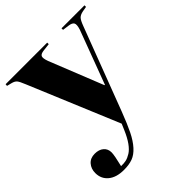

<svg xmlns="http://www.w3.org/2000/svg" viewBox="-213 -641 995 995"><g transform="rotate(-45 284.5 -144.0)"><path d="M116.2 230Q61 230 30 204.3Q-1 178.7 -1 136.2Q-1 105 17.3 84Q35.6 63 67.9 63Q98.6 63 116.7 78.6Q134.8 94.2 134.8 120.1Q134.8 141.1 119.1 205.1Q139.6 206.1 155.8 202.4Q171.9 198.7 190.7 187Q209.5 175.3 227.8 149.7Q246.1 124 263.2 84L276.9 51.8L69.8 -443.8Q57.1 -475.6 48.6 -485.6Q40 -495.6 22 -500L-4.9 -506.8L-3.9 -518.1H300.8V-506.8L259.8 -502Q236.8 -499.5 231.4 -488.5Q226.1 -477.5 236.8 -448.2L355 -151.9H357.9L467.8 -445.8Q477.5 -476.1 471.2 -487.5Q464.8 -499 440.9 -502L405.8 -506.8V-518.1H574.2V-506.8L546.9 -502Q525.9 -498 515.6 -487.8Q505.4 -477.5 494.1 -446.8L321.8 6.8Q295.9 74.7 275.6 115.7Q255.4 156.7 231.2 183.6Q207 210.4 180.4 220.2Q153.8 230 116.2 230Z"/></g></svg>

Font: Display Regular
Style: Bold
Weight: 700
Designer: Latin by Veronika Burian and Jose Scaglione. Greek by Irene Vlachou. Cyrillic by Vera Evstafieva.
Foundry: TypeTogether
Version: Version 3.002